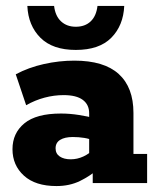

<svg xmlns="http://www.w3.org/2000/svg" viewBox="-20 -616 529 646"><path d="M170 10Q99 10 60.5 -25Q22 -60 22 -114Q22 -168 62 -201Q102 -234 185 -234Q215 -234 246.5 -229Q278 -224 298 -218L280 -205V-235Q280 -264 258.5 -280Q237 -296 194 -296Q162 -296 130 -287.5Q98 -279 68 -262L33 -366Q76 -389 127.5 -400.5Q179 -412 230 -412Q330 -412 379.5 -367Q429 -322 429 -236V-98H475V0H292V-67L315 -51Q284 -24 249 -7Q214 10 170 10ZM218 -80Q240 -80 260.5 -89.5Q281 -99 293 -113L280 -78V-170L297 -142Q282 -149 263.5 -152Q245 -155 225 -155Q198 -155 182.5 -145.5Q167 -136 167 -117Q167 -99 181 -89.5Q195 -80 218 -80ZM235 -448Q157 -448 116 -489Q75 -530 72 -596H162Q166 -562 185.5 -544Q205 -526 235 -526Q266 -526 285 -544Q304 -562 308 -596H398Q395 -530 354.5 -489Q314 -448 235 -448Z"/></svg>

Font: Rokkitt ExtraBold
Style: Regular
Weight: 800
Version: Version 3.103